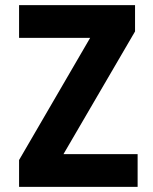

<svg xmlns="http://www.w3.org/2000/svg" viewBox="-20 -725 594 745"><path d="M54 0V-104L360 -630L374 -578H54V-705H504V-603L196 -75L182 -127H514V0Z"/></svg>

Font: Nunito Sans 7pt Condensed ExtraBold
Style: Regular
Weight: 800
Width: 3
Designer: Vernon Adams
Foundry: Vernon Adams
Version: Version 3.101;gftools[0.9.27]